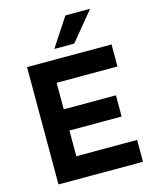

<svg xmlns="http://www.w3.org/2000/svg" viewBox="-136 -1030 892 1119"><g transform="rotate(-15 310.5 -470.5)"><path d="M75 0V-708H585V-575H218V-415H533V-287H218V-132H585V0ZM256 -769 369 -941H518L376 -769Z"/></g></svg>

Font: Onest
Style: Bold
Weight: 700
Designer: Dmitri Voloshin, Andrey Kudryavtsev
Foundry: Dmitri Voloshin, Andrey Kudryavtsev
Version: Version 1.000;gftools[0.9.33]